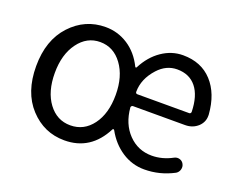

<svg xmlns="http://www.w3.org/2000/svg" viewBox="-95 -726 1126 906"><g transform="rotate(20 468.5 -272.5)"><path d="M294.9 12.7Q192.4 12.7 121.6 -64Q50.8 -140.6 50.8 -271.5Q50.8 -402.3 122.6 -479.5Q194.3 -556.6 296.9 -556.6Q358.4 -556.6 409.7 -523.4Q460.9 -490.2 491.2 -428.7Q492.2 -425.8 495.1 -425.8Q498 -425.8 499 -428.7Q530.3 -489.3 579.6 -522.9Q628.9 -556.6 685.5 -556.6Q777.3 -556.6 832 -497.1Q886.7 -437.5 894.5 -335Q894.5 -331.1 894.5 -328.1Q894.5 -296.9 871.1 -274.4Q844.7 -250 806.6 -250H544.9Q541 -250 538.1 -247.1Q535.2 -244.1 535.2 -240.2Q542 -159.2 589.8 -109.9Q637.7 -60.5 707 -60.5Q759.8 -60.5 810.5 -87.9Q823.2 -94.7 836.9 -90.8Q850.6 -86.9 857.4 -74.2Q864.3 -61.5 860.4 -46.9Q856.4 -32.2 843.8 -24.4Q773.4 12.7 696.3 12.7Q634.8 12.7 583.5 -21Q532.2 -54.7 500 -113.3Q498 -116.2 495.1 -116.2Q492.2 -116.2 491.2 -113.3Q426.8 12.7 294.9 12.7ZM296.9 -63.5Q365.2 -63.5 407.7 -120.6Q450.2 -177.7 450.2 -271.5Q450.2 -364.3 407.2 -422.9Q364.3 -481.4 296.9 -481.4Q230.5 -481.4 187.5 -422.9Q144.5 -364.3 144.5 -271.5Q144.5 -177.7 187 -120.6Q229.5 -63.5 296.9 -63.5ZM536.1 -318.4Q536.1 -315.4 538.1 -312.5Q541 -309.6 544.9 -309.6H805.7Q809.6 -309.6 812 -312.5Q814.5 -315.4 814.5 -319.3Q814.5 -319.3 814.5 -319.3Q812.5 -399.4 778.3 -441.9Q744.1 -484.4 682.6 -484.4Q627.9 -484.4 586.9 -439.5Q536.1 -383.8 536.1 -318.4Z"/></g></svg>

Font: Gen Jyuu GothicX Regular
Style: Regular
Weight: 400
Designer: [Source Han Sans]
Ryoko NISHIZUKA  (kana & ideographs); Paul D. Hunt (Latin, Greek & Cyrillic); Wenlong ZHANG  (bopomofo
Version: Version 1.002.20150607